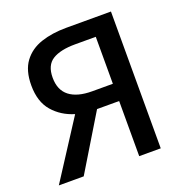

<svg xmlns="http://www.w3.org/2000/svg" viewBox="-132 -854 930 972"><g transform="rotate(-20 333.5 -368.5)"><path d="M343 -390H454V-643H343Q263 -643 220.5 -616.5Q178 -590 178 -523Q178 -456 220.5 -423Q263 -390 343 -390ZM21 0 222 -311Q152 -332 107.5 -383.5Q63 -435 63 -523Q63 -603 98 -650Q133 -697 193 -717Q253 -737 329 -737H570V0H454V-297H335L155 0Z"/></g></svg>

Font: Source Han Sans SC Medium
Style: Regular
Weight: 500
Designer: Ryoko NISHIZUKA 西塚涼子 (kana, bopomofo & ideographs); Paul D. Hunt (Latin, Greek & Cyrillic); Sandoll Communications 산돌커뮤니
Foundry: Adobe
Version: Version 2.004;hotconv 1.0.118;makeotfexe 2.5.65603